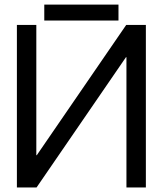

<svg xmlns="http://www.w3.org/2000/svg" viewBox="-20 -829 720 849"><path d="M625 0H539.1V-576.2H537.1L141.6 0H54.7V-718.8H140.6V-142.6H142.6L538.1 -718.8H625ZM503.9 -808.6V-738.3H175.8V-808.6Z"/></svg>

Font: Inter Display V
Style: Regular
Weight: 400
Designer: Rasmus Andersson
Foundry: rsms
Version: Version 3.015;git-src